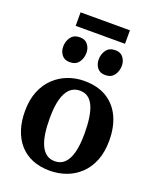

<svg xmlns="http://www.w3.org/2000/svg" viewBox="-172 -1049 940 1157"><g transform="rotate(20 298.0 -470.0)"><path d="M28.5 -276Q28.5 -349.5 51 -404.2Q73.5 -459 112.5 -495.8Q151.5 -532.5 200.8 -550.8Q250 -569 304 -569Q389 -569 447.5 -533.8Q506 -498.5 536.5 -434Q567 -369.5 567 -282Q567 -207.5 544.5 -152.2Q522 -97 483.2 -60.8Q444.5 -24.5 395 -6.8Q345.5 11 291 11Q228 11 179.2 -9Q130.5 -29 97 -66.8Q63.5 -104.5 46 -157.5Q28.5 -210.5 28.5 -276ZM300 -53Q336.5 -53 361.5 -76.5Q386.5 -100 399.5 -148.5Q412.5 -197 412.5 -271.5Q412.5 -326 406.2 -369.2Q400 -412.5 386.8 -442.8Q373.5 -473 351.8 -489Q330 -505 298.5 -505Q261.5 -505 236 -481.5Q210.5 -458 197 -409.8Q183.5 -361.5 183.5 -286.5Q183.5 -231.5 190 -188.2Q196.5 -145 210.5 -115Q224.5 -85 246.5 -69Q268.5 -53 300 -53ZM180 -645Q146.5 -645 129.2 -667.5Q112 -690 112 -719.5Q112 -755 131.2 -781Q150.5 -807 188.5 -807H189.5Q222.5 -807 239.8 -784.2Q257 -761.5 257 -732.5Q257 -697 238 -671Q219 -645 181 -645ZM407 -645Q373.5 -645 356.5 -667.5Q339.5 -690 339.5 -719.5Q339.5 -755 358.5 -781Q377.5 -807 415.5 -807H416.5Q450 -807 467 -784.2Q484 -761.5 484 -732.5Q484 -697 465 -671Q446 -645 408 -645ZM456.5 -949.5V-863H140V-949.5Z"/></g></svg>

Font: Merriweather 20pt
Style: Bold
Weight: 700
Version: Version 2.100